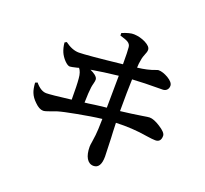

<svg xmlns="http://www.w3.org/2000/svg" viewBox="-139 -946 1236 1160"><g transform="rotate(20 479.0 -366.5)"><path d="M573 49C604 49 620 23 620 -28C620 -44 619 -74 617 -117C616 -130 616 -139 616 -146C615 -167 613 -199 612 -242C682 -245 749 -241 814 -230C840 -226 859 -224 871 -224C895 -224 907 -238 907 -265C907 -280 892 -296 862 -315C834 -333 811 -342 793 -342C787 -342 772 -340 749 -336C703 -329 657 -322 611 -317C611 -404 612 -472 614 -522C663 -525 724 -527 795 -527C801 -527 805 -527 808 -527C831 -527 845 -543 845 -564C845 -579 833 -594 808 -609C785 -622 764 -629 746 -629C744 -629 739 -628 731 -625C698 -612 661 -604 618 -599C618 -614 620 -633 625 -658C627 -667 630 -677 635 -689C641 -702 644 -713 644 -722C644 -737 632 -750 607 -763C583 -775 558 -781 533 -782C514 -783 489 -776 457 -763V-747C483 -739 500 -733 508 -728C520 -721 527 -711 528 -698C530 -682 531 -646 531 -589C378 -572 286 -564 256 -564C227 -564 197 -576 166 -599L154 -592C156 -569 161 -550 168 -533C181 -502 214 -466 233 -466C239 -466 254 -469 279 -475C283 -476 286 -477 289 -478C300 -465 307 -445 309 -418C312 -389 313 -344 313 -282C226 -271 174 -266 155 -266C132 -266 108 -280 84 -309L70 -303C72 -276 76 -255 82 -241C89 -223 101 -206 119 -189C138 -170 156 -160 173 -160C181 -160 196 -164 217 -172C233 -178 246 -183 256 -186C279 -193 317 -201 370 -211C430 -222 482 -231 527 -236C527 -216 526 -194 525 -170C524 -145 521 -117 516 -86C513 -70 512 -59 512 -52C512 9 534 49 573 49ZM392 -292C393 -338 395 -371 398 -392C399 -399 401 -409 404 -420C407 -431 408 -439 408 -445C408 -453 403 -462 392 -471C383 -478 371 -485 358 -491C409 -500 467 -508 531 -515C531 -476 530 -408 529 -309C514 -308 488 -305 452 -300C425 -296 405 -293 392 -292Z"/></g></svg>

Font: AllPunType Bold
Style: Regular
Weight: 700
Version: 1.0